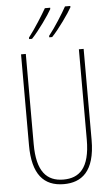

<svg xmlns="http://www.w3.org/2000/svg" viewBox="-63 -994 611 1045"><g transform="rotate(-5 243.0 -471.5)"><path d="M362 -946V-953H333C314 -918 267 -843 233 -801V-793H249C287 -832 346 -916 362 -946ZM252 -946V-953H223C203 -918 159 -847 123 -801V-793H139C177 -832 236 -916 252 -946ZM414 -217V-714H388V-221C388 -63 328 -15 243 -15C152 -15 98 -71 98 -221V-714H72V-217C72 -59 133 10 243 10C338 10 414 -42 414 -217Z"/></g></svg>

Font: Noto Sans Georgian ExtraCondensed Thin
Style: Regular
Weight: 100
Width: 2
Designer: Monotype Design Team, Akaki Razmadze
Foundry: Google LLC
Version: Version 2.005